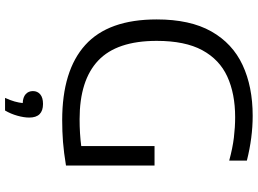

<svg xmlns="http://www.w3.org/2000/svg" viewBox="-150 -638 1022 761"><g transform="rotate(90 360.5 -258.0)"><path d="M457 6Q260 6 158.8 -85.5Q57.5 -177 57.5 -368.5Q57.5 -501 105 -585Q152.5 -669 238.2 -709Q324 -749 439.5 -749Q526 -749 617 -726V-656Q567.5 -669.5 526 -674.5Q484.5 -679.5 445 -679.5Q352 -679.5 284.2 -648.5Q216.5 -617.5 179.5 -549.2Q142.5 -481 142.5 -368.5Q142.5 -210.5 220.5 -136.8Q298.5 -63 453 -63Q510.5 -63 559.5 -69.5V-360H636.5V-9Q585 -0.5 543.2 2.8Q501.5 6 457 6ZM368.5 232.5Q378 211.5 382.8 194.5Q387.5 177.5 389 162.5Q365.5 161.5 353.5 150.5Q341.5 139.5 341.5 122Q341.5 104 354.5 93Q367.5 82 392.5 82Q446.5 82 446.5 136.5Q446.5 157.5 439.2 183.5Q432 209.5 418.5 232.5Z"/></g></svg>

Font: Encode Sans Semi Expanded
Style: Regular
Weight: 400
Width: 6
Designer: Multiple Designers
Foundry: Impallari Type
Version: Version 3.000; ttfautohint (v1.8.3) -l 8 -r 50 -G 200 -x 14 